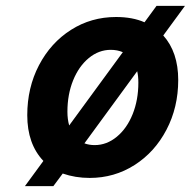

<svg xmlns="http://www.w3.org/2000/svg" viewBox="-20 -599 651 655"><path d="M537 -478Q588 -421 588 -326Q588 -233 548 -156.5Q508 -80 439 -36Q370 8 286 8Q237 8 194 -7L162 36H65L128 -50Q73 -108 73 -206Q73 -300 113 -376.5Q153 -453 222 -497Q291 -541 376 -541Q432 -541 473 -523L514 -579H611ZM216 -171 399 -421Q380 -429 358 -429Q317 -429 283 -401Q249 -373 229.5 -325Q210 -277 210 -218Q210 -192 216 -171ZM448 -356 268 -110Q284 -104 303 -104Q344 -104 378.5 -132.5Q413 -161 432.5 -209.5Q452 -258 452 -317Q452 -340 448 -356Z"/></svg>

Font: Be Vietnam
Style: Bold Italic
Weight: 700
Italic angle: -9.66701°
Designer: Gabriel Lam
Foundry: TypeRant
Version: Version 3.000